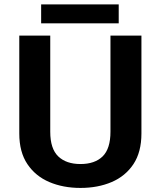

<svg xmlns="http://www.w3.org/2000/svg" viewBox="-20 -866 750 896"><path d="M355.5 11Q274.5 11 210 -16.5Q145.5 -44 107.8 -100.2Q70 -156.5 70 -243V-700H214.5V-251Q214.5 -172 251.8 -136.2Q289 -100.5 355.5 -100.5Q422.5 -100.5 459 -136.2Q495.5 -172 495.5 -251.5V-700H640V-243Q640 -156.5 602.8 -100.2Q565.5 -44 501.2 -16.5Q437 11 355.5 11ZM172 -845.5H534V-757H172Z"/></svg>

Font: League Mono SemiBold
Style: Regular
Weight: 600
Width: 6
Designer: Tyler Finck
Foundry: The League of Moveable Type / Tyler Finck
Version: Version 2.300;RELEASE